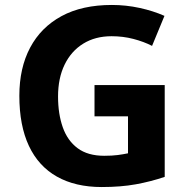

<svg xmlns="http://www.w3.org/2000/svg" viewBox="-20 -744 764 774"><path d="M361 -401H644V-31Q588 -12 527.5 -1Q467 10 390 10Q284 10 209.5 -32Q135 -74 96.5 -156Q58 -238 58 -358Q58 -470 101.5 -552Q145 -634 228 -679Q311 -724 431 -724Q488 -724 543 -712Q598 -700 643 -680L593 -559Q560 -576 518 -587Q476 -598 430 -598Q364 -598 315.5 -568Q267 -538 240.5 -483.5Q214 -429 214 -355Q214 -285 233 -231Q252 -177 293 -146.5Q334 -116 400 -116Q432 -116 454.5 -119Q477 -122 496 -126V-275H361Z"/></svg>

Font: Noto Sans New Tai Lue
Style: Regular
Weight: 400
Designer: Monotype Design Team
Foundry: Monotype Imaging Inc.
Version: Version 2.003